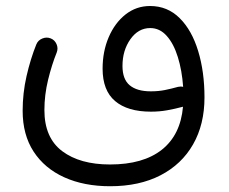

<svg xmlns="http://www.w3.org/2000/svg" viewBox="-20 -382 772 646"><path d="M56.2 -9.3Q56.2 -68.4 69.3 -126Q82.5 -183.6 102.1 -232.4Q107.9 -246.6 122.3 -252.4Q136.7 -258.3 150.4 -252.9Q164.1 -247.6 170.2 -233.6Q176.3 -219.7 170.9 -205.6Q154.3 -164.6 141.8 -113.5Q129.4 -62.5 129.4 -11.7Q129.4 81.5 189.2 126.5Q249 171.4 350.1 171.4Q461.9 171.4 524.7 121.6Q587.4 71.8 595.7 -22.9Q568.4 -15.6 542.5 -11Q516.6 -6.3 487.8 -6.3Q409.2 -6.3 367.2 -42Q325.2 -77.6 325.2 -150.9Q325.2 -209 345.7 -256.8Q366.2 -304.7 402.3 -333.3Q438.5 -361.8 484.9 -361.8Q543.5 -361.8 584.5 -321Q625.5 -280.3 646.7 -210.4Q668 -140.6 668 -54.2Q668 36.6 629.6 103.8Q591.3 170.9 520 207.8Q448.7 244.6 350.6 244.6Q262.7 244.6 196.3 214.6Q129.9 184.6 93 127.9Q56.2 71.3 56.2 -9.3ZM392.1 -160.2Q392.1 -115.2 416.5 -95Q440.9 -74.7 487.3 -74.7Q513.2 -74.7 534.9 -79.1Q556.6 -83.5 579.1 -89.8Q587.9 -91.8 596.2 -89.8Q592.3 -145 578.4 -189.9Q564.5 -234.9 541 -261.2Q517.6 -287.6 485.4 -287.6Q445.3 -287.6 418.7 -250Q392.1 -212.4 392.1 -160.2Z"/></svg>

Font: Mikhak-DS1-FD Regular
Style: Regular
Weight: 400
Designer: Amin Abedi
Version: Version 3.2